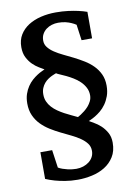

<svg xmlns="http://www.w3.org/2000/svg" viewBox="-94 -780 689 983"><g transform="rotate(-10 250.0 -288.5)"><path d="M366.2 -272Q366.2 -294.4 356.4 -312.7Q346.7 -331.1 331.5 -345.5Q316.4 -359.9 298.3 -370.8Q280.3 -381.8 263.2 -389.9Q246.1 -397.9 232.7 -403.6Q219.2 -409.2 213.9 -413.1Q212.9 -412.6 206.5 -410.4Q200.2 -408.2 190.9 -403.8Q181.6 -399.4 171.1 -392.3Q160.6 -385.3 151.6 -374.8Q142.6 -364.3 136.7 -350.1Q130.9 -335.9 130.9 -317.9Q130.9 -296.9 138.2 -280.3Q145.5 -263.7 158 -250Q170.4 -236.3 186.3 -225.3Q202.1 -214.4 219.2 -205.1Q236.3 -195.8 253.4 -188Q270.5 -180.2 285.2 -172.9Q282.7 -171.4 287.6 -173.8Q292.5 -176.3 301.5 -182.1Q310.5 -188 321.8 -196.8Q333 -205.6 342.8 -216.8Q352.5 -228 359.4 -241.9Q366.2 -255.9 366.2 -272ZM458 -306.2Q458 -275.9 449.5 -252.4Q440.9 -229 428.2 -211.2Q415.5 -193.4 400.4 -180.9Q385.3 -168.5 371.6 -160.4Q357.9 -152.3 348.4 -148.2Q338.9 -144 336.9 -143.1Q345.2 -137.7 362.1 -128.4Q378.9 -119.1 395.8 -103.8Q412.6 -88.4 425.3 -66.2Q438 -43.9 438 -13.2Q438 30.3 419.2 60.3Q400.4 90.3 370.6 108.6Q340.8 127 303.7 135Q266.6 143.1 230 143.1Q193.8 143.1 163.8 137.9Q133.8 132.8 111.8 126.5Q85.9 119.1 64.9 109.9V-28.8H126L139.2 64Q148.9 69.8 161.6 74.2Q174.3 78.6 187 81.5Q199.7 84.5 211.7 85.7Q223.6 86.9 231.9 86.9Q251 86.9 268.1 81.3Q285.2 75.7 298.1 65.7Q311 55.7 318.6 41.5Q326.2 27.3 326.2 9.8Q326.2 -12.2 314 -28.6Q301.8 -44.9 281.7 -58.8Q261.7 -72.8 236.3 -85Q210.9 -97.2 184.1 -110.4Q157.2 -123.5 131.8 -139.4Q106.4 -155.3 86.4 -175.8Q66.4 -196.3 54.2 -223.4Q42 -250.5 42 -286.1Q42 -313.5 49.3 -335Q56.6 -356.4 67.9 -373Q79.1 -389.6 93 -401.9Q106.9 -414.1 119.9 -422.4Q132.8 -430.7 143.6 -435.5Q154.3 -440.4 159.2 -442.9Q149.4 -448.7 132.8 -458.5Q116.2 -468.3 100.6 -483.6Q85 -499 73.5 -521.2Q62 -543.5 62 -575.2Q62 -612.3 78.6 -639.4Q95.2 -666.5 123.5 -684.6Q151.9 -702.6 188.7 -711.4Q225.6 -720.2 266.1 -720.2Q301.8 -720.2 331.1 -716.3Q360.4 -712.4 381.8 -707.5Q406.7 -702.1 426.8 -694.8V-557.1H372.1L360.8 -639.2Q350.1 -646.5 336.4 -652.3Q324.7 -657.7 307.6 -661.9Q290.5 -666 269 -666Q252 -666 235.8 -661.1Q219.7 -656.2 206.8 -646.5Q193.8 -636.7 186 -622.3Q178.2 -607.9 178.2 -588.9Q178.2 -569.3 190.2 -554Q202.1 -538.6 221.9 -525.4Q241.7 -512.2 266.8 -500.2Q292 -488.3 318.1 -475.1Q344.2 -461.9 369.4 -446.5Q394.5 -431.2 414.3 -411.1Q434.1 -391.1 446 -365.5Q458 -339.8 458 -306.2Z"/></g></svg>

Font: Charis SIL Phon
Style: Bold
Weight: 700
Foundry: SIL International
Version: Version 5.000